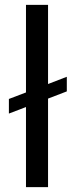

<svg xmlns="http://www.w3.org/2000/svg" viewBox="-20 -770 310 790"><path d="M177.7 -424.3 254.9 -454.1V-394L177.7 -364.3V0H86.9V-329.6L16.6 -302.7V-362.8L86.9 -389.6V-750H177.7Z"/></svg>

Font: Roboto
Style: Regular
Weight: 400
Designer: Google
Version: Version 2.001047; 2015